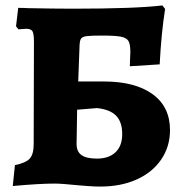

<svg xmlns="http://www.w3.org/2000/svg" viewBox="-20 -676 683 707"><path d="M265 6Q207 0 180 0Q125 0 27 9L35 -68Q75 -76 89.5 -92Q104 -108 104 -145L105 -521Q105 -552 99.5 -561Q94 -570 76 -570L48 -568L39 -579L47 -647Q70 -647 82 -646Q182 -644 249 -644Q478 -644 578 -656L588 -643Q574 -555 568 -439L458 -432L460 -485Q460 -513 453 -525Q446 -537 425 -541Q404 -545 356 -545Q315 -545 299.5 -543Q284 -541 279 -534.5Q274 -528 273 -510L268 -376H362Q477 -376 541.5 -329.5Q606 -283 606 -197Q606 -136 573.5 -88.5Q541 -41 483 -15Q425 11 349 11Q329 11 302 9Q275 7 265 6ZM430 -182Q430 -227 407.5 -250Q385 -273 337 -278L264 -272L262 -145Q262 -118 280 -105Q298 -92 337 -92Q381 -92 405.5 -115.5Q430 -139 430 -182Z"/></svg>

Font: Alegreya ExtraBold
Style: Regular
Weight: 800
Designer: Juan Pablo del Peral
Foundry: Huerta Tipografica
Version: Version 2.007; ttfautohint (v1.6)